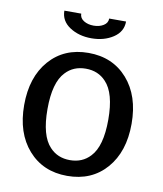

<svg xmlns="http://www.w3.org/2000/svg" viewBox="-81 -774 722 852"><g transform="rotate(10 279.5 -348.0)"><path d="M418 -708Q418 -662 377 -635Q336 -608 279 -608Q222 -608 181 -635Q140 -662 140 -708H216Q216 -688 234.5 -676.5Q253 -665 279 -665Q305 -665 323.5 -676.5Q342 -688 342 -708ZM370 -433Q335 -471 279 -471Q223 -471 188 -433Q142 -385 142 -265Q142 -145 188 -97Q223 -59 279 -59Q335 -59 370 -97Q416 -145 416 -265Q416 -385 370 -433ZM279 -542Q388 -542 454.5 -466.5Q521 -391 521 -265Q521 -139 455 -63.5Q389 12 279 12Q170 12 103.5 -63.5Q37 -139 37 -265Q37 -391 103 -466.5Q169 -542 279 -542Z"/></g></svg>

Font: AbakuTLSymSans
Style: Regular
Weight: 400
Version: Version 2007.05.04